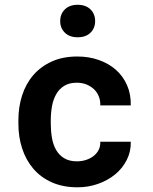

<svg xmlns="http://www.w3.org/2000/svg" viewBox="-20 -775 640 805"><path d="M302.7 -98.6Q322.8 -98.6 340.8 -104.5Q358.9 -110.4 372.6 -121.1Q386.2 -131.8 393.8 -147Q401.4 -162.1 400.4 -180.7H528.3Q529.3 -139.6 511.5 -104.5Q493.7 -69.3 462.9 -43.9Q432.1 -18.6 391.4 -4.2Q350.6 10.3 305.2 10.3Q243.7 10.3 197.3 -10.5Q150.9 -31.2 119.9 -67.4Q88.9 -103.5 73 -152.1Q57.1 -200.7 57.1 -256.3V-271Q57.1 -326.7 72.8 -375.2Q88.4 -423.8 119.6 -460Q150.9 -496.1 197 -517.1Q243.2 -538.1 304.2 -538.1Q353 -538.1 394.5 -523.4Q436 -508.8 466.1 -482.2Q496.1 -455.6 512.7 -417.7Q529.3 -379.9 528.3 -333H400.4Q401.4 -352.5 394.5 -370.1Q387.7 -387.7 374.5 -400.4Q361.3 -413.1 342.8 -420.7Q324.2 -428.2 302.2 -428.2Q270 -428.2 249 -415Q228 -401.9 215.6 -379.9Q203.1 -357.9 198 -329.6Q192.9 -301.3 192.9 -271V-256.3Q192.9 -225.6 197.8 -197Q202.6 -168.5 215.1 -146.7Q227.5 -125 248.8 -111.8Q270 -98.6 302.7 -98.6ZM232.4 -686.5Q232.4 -716.3 252 -735.6Q271.5 -754.9 305.7 -754.9Q339.8 -754.9 359.4 -735.6Q378.9 -716.3 378.9 -686.5Q378.9 -657.2 359.4 -637.9Q339.8 -618.7 305.7 -618.7Q271.5 -618.7 252 -637.9Q232.4 -657.2 232.4 -686.5Z"/></svg>

Font: Roboto Mono
Style: Bold
Weight: 700
Designer: Google
Version: Version 2.000985; 2015; ttfautohint (v1.3)